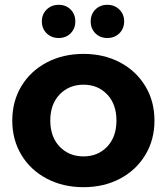

<svg xmlns="http://www.w3.org/2000/svg" viewBox="-20 -770 694 798"><path d="M31 -269Q31 -349 69 -412Q107 -475 174.5 -510.5Q242 -546 327 -546Q412 -546 479 -510.5Q546 -475 584 -412Q622 -349 622 -269Q622 -189 584 -126Q546 -63 479 -27.5Q412 8 327 8Q242 8 174.5 -27.5Q107 -63 69 -126Q31 -189 31 -269ZM464 -269Q464 -337 425.5 -377.5Q387 -418 327 -418Q267 -418 228 -377.5Q189 -337 189 -269Q189 -201 228 -160.5Q267 -120 327 -120Q387 -120 425.5 -160.5Q464 -201 464 -269ZM154 -681Q154 -711 174 -730.5Q194 -750 224 -750Q254 -750 273.5 -730.5Q293 -711 293 -681Q293 -651 273.5 -631.5Q254 -612 224 -612Q194 -612 174 -631.5Q154 -651 154 -681ZM357 -681Q357 -711 376.5 -730.5Q396 -750 426 -750Q456 -750 476 -730.5Q496 -711 496 -681Q496 -651 476 -631.5Q456 -612 426 -612Q396 -612 376.5 -631.5Q357 -651 357 -681Z"/></svg>

Font: APTA Sans Regular
Style: Bold Italic
Weight: 700
Version: Version 7.200